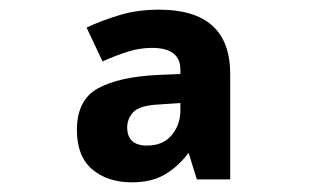

<svg xmlns="http://www.w3.org/2000/svg" viewBox="-20 -742 640 397"><path d="M253 -365Q202 -365 170.5 -392Q139 -419 139 -473Q139 -535 182 -559Q225 -583 306 -587L353 -589V-598Q353 -643 294 -643Q270 -643 245.5 -635.5Q221 -628 192 -615L159 -685Q191 -700 228 -711Q265 -722 309 -722Q456 -722 456 -589V-371H387L370 -426Q348 -397 320.5 -381Q293 -365 253 -365ZM284 -441Q317 -441 335 -462.5Q353 -484 353 -514V-529L309 -526Q268 -524 255.5 -510Q243 -496 243 -479Q243 -441 284 -441Z"/></svg>

Font: Noto Sans Mono ExtraBold
Style: Regular
Weight: 800
Designer: Monotype Design Team
Foundry: Monotype Imaging Inc.
Version: Version 2.014